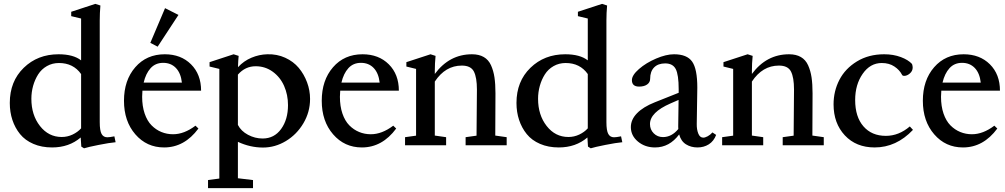

<svg xmlns="http://www.w3.org/2000/svg" viewBox="-20 -746 5161 986"><path d="M411.6 15.6 397.5 6.8 394.5 -40Q334.5 11.2 247.6 11.2Q193.8 11.2 151.4 -7.1Q108.9 -25.4 83 -57.4Q57.1 -89.4 43.7 -129.9Q30.3 -170.4 30.3 -217.3Q30.3 -328.1 101.8 -397.7Q173.3 -467.3 280.8 -467.3Q356.4 -467.3 396.5 -436V-650.9L345.7 -663.1V-685.5L469.7 -726.1L495.6 -717.8Q492.2 -678.7 492.2 -640.6V-118.7Q492.2 -75.2 501.7 -58.1Q511.2 -41 531.2 -41Q543 -41 567.4 -45.9L573.7 -15.6Q541.5 -12.7 486.3 -1.7Q431.2 9.3 411.6 15.6ZM296.9 -42.5Q326.2 -42.5 352.5 -54.9Q378.9 -67.4 396.5 -86.9V-365.7Q356.4 -422.4 282.7 -422.4Q248.5 -422.4 220.7 -406.5Q192.9 -390.6 176 -364Q159.2 -337.4 150.1 -305.2Q141.1 -272.9 141.1 -238.8Q141.1 -155.3 185.3 -98.9Q229.5 -42.5 296.9 -42.5Z M789.6 -506.3 752 -525.9 827.6 -704.1 896.5 -669.4ZM822.8 11.2Q733.4 11.2 675 -56.2Q616.7 -123.5 616.7 -228.5Q616.7 -334 674.6 -400.6Q732.4 -467.3 826.2 -467.3Q909.2 -467.3 960.9 -415.8Q1012.7 -364.3 1012.7 -280.3H711.4Q710 -264.6 710 -249Q710 -200.7 722.9 -162.8Q735.8 -125 758.3 -102.3Q780.8 -79.6 808.8 -68.1Q836.9 -56.6 868.7 -56.6Q925.8 -56.6 983.9 -100.6L999 -85.9Q927.2 11.2 822.8 11.2ZM817.9 -423.3Q778.3 -423.3 753.4 -395.8Q728.5 -368.2 717.8 -321.8H914.1Q908.7 -370.6 883.3 -397Q857.9 -423.3 817.9 -423.3Z M1048.3 220.2V178.7L1106.4 170.9V-392.1L1056.2 -404.3V-426.8L1179.7 -467.3L1205.6 -459Q1203.1 -436 1202.1 -400.9Q1231.9 -433.1 1271.5 -449.7Q1311 -466.3 1353 -467.3Q1402.3 -468.8 1444.6 -449.5Q1486.8 -430.2 1514.2 -397.5Q1541.5 -364.7 1556.9 -323.2Q1572.3 -281.7 1572.3 -237.8Q1572.3 -170.9 1538.1 -113Q1503.9 -55.2 1448.2 -21.7Q1392.6 11.7 1330.6 11.7Q1264.6 11.7 1201.7 -17.6V169.4L1279.3 178.7V220.2ZM1293 -405.8Q1239.3 -405.8 1201.7 -362.8V-104.5Q1217.8 -72.8 1253.7 -53.7Q1289.6 -34.7 1328.6 -34.7Q1388.2 -34.7 1423.6 -83.5Q1459 -132.3 1459 -206.1Q1459 -259.3 1439 -304.7Q1418.9 -350.1 1380.4 -377.9Q1341.8 -405.8 1293 -405.8Z M1838.4 11.2Q1749 11.2 1690.7 -56.2Q1632.3 -123.5 1632.3 -228.5Q1632.3 -334 1690.2 -400.6Q1748 -467.3 1841.8 -467.3Q1924.8 -467.3 1976.6 -415.8Q2028.3 -364.3 2028.3 -280.3H1727.1Q1725.6 -264.6 1725.6 -249Q1725.6 -200.7 1738.5 -162.8Q1751.5 -125 1773.9 -102.3Q1796.4 -79.6 1824.5 -68.1Q1852.5 -56.6 1884.3 -56.6Q1941.4 -56.6 1999.5 -100.6L2014.6 -85.9Q1942.9 11.2 1838.4 11.2ZM1833.5 -423.3Q1793.9 -423.3 1769 -395.8Q1744.1 -368.2 1733.4 -321.8H1929.7Q1924.3 -370.6 1898.9 -397Q1873.5 -423.3 1833.5 -423.3Z M2060.1 0V-41.5L2116.7 -49.3V-392.1L2066.9 -404.3V-426.8L2190.9 -467.3L2216.8 -459Q2212.9 -421.4 2212.9 -380.9V-366.2Q2287.6 -467.3 2403.8 -467.3Q2439.9 -467.3 2464.4 -453.1Q2488.8 -439 2501.5 -410.9Q2514.2 -382.8 2519.3 -348.6Q2524.4 -314.5 2524.4 -266.6Q2524.4 -121.1 2523.4 -49.8L2582 -41.5V0H2371.1V-41.5L2427.2 -49.3Q2429.2 -204.6 2429.2 -286.1Q2429.2 -348.1 2413.6 -378.7Q2397.9 -409.2 2351.6 -409.2Q2267.1 -409.2 2212.9 -327.1V-49.8L2271 -41.5V0Z M3013.7 15.6 2999.5 6.8 2996.6 -40Q2936.5 11.2 2849.6 11.2Q2795.9 11.2 2753.4 -7.1Q2710.9 -25.4 2685.1 -57.4Q2659.2 -89.4 2645.8 -129.9Q2632.3 -170.4 2632.3 -217.3Q2632.3 -328.1 2703.9 -397.7Q2775.4 -467.3 2882.8 -467.3Q2958.5 -467.3 2998.5 -436V-650.9L2947.8 -663.1V-685.5L3071.8 -726.1L3097.7 -717.8Q3094.2 -678.7 3094.2 -640.6V-118.7Q3094.2 -75.2 3103.8 -58.1Q3113.3 -41 3133.3 -41Q3145 -41 3169.4 -45.9L3175.8 -15.6Q3143.6 -12.7 3088.4 -1.7Q3033.2 9.3 3013.7 15.6ZM2898.9 -42.5Q2928.2 -42.5 2954.6 -54.9Q2981 -67.4 2998.5 -86.9V-365.7Q2958.5 -422.4 2884.8 -422.4Q2850.6 -422.4 2822.8 -406.5Q2794.9 -390.6 2778.1 -364Q2761.2 -337.4 2752.2 -305.2Q2743.2 -272.9 2743.2 -238.8Q2743.2 -155.3 2787.4 -98.9Q2831.5 -42.5 2898.9 -42.5Z M3343.8 11.2Q3292.5 11.2 3256.1 -19Q3219.7 -49.3 3219.7 -93.3Q3219.7 -131.8 3251.2 -164.3Q3282.7 -196.8 3342.8 -220.7L3465.3 -269.5V-287.6Q3465.3 -362.3 3450.2 -391.4Q3435.1 -420.4 3396 -420.4Q3359.4 -420.4 3339.1 -399.7Q3318.8 -378.9 3318.8 -341.8Q3318.8 -323.2 3303.5 -312.3Q3288.1 -301.3 3262.2 -301.3Q3225.1 -301.3 3225.1 -334.5Q3225.1 -359.9 3261.5 -391.6Q3297.9 -423.3 3349.4 -445.3Q3400.9 -467.3 3441.4 -467.3Q3507.8 -467.3 3534.4 -429.7Q3561 -392.1 3561 -295.9Q3561 -294.9 3558.1 -108.9Q3557.6 -81.5 3565.9 -60.3Q3574.2 -39.1 3591.8 -39.1Q3600.6 -39.1 3614 -46.1Q3627.4 -53.2 3638.7 -65.9L3657.7 -53.2Q3645.5 -21 3620.1 -4.9Q3594.7 11.2 3562 11.2Q3528.3 11.2 3502.7 -4.9Q3477.1 -21 3467.8 -55.7Q3418 11.2 3343.8 11.2ZM3317.9 -108.9Q3317.9 -80.6 3337.2 -61.3Q3356.4 -42 3384.8 -42Q3429.2 -42 3463.4 -83.5Q3463.4 -85.4 3463.1 -90.1Q3462.9 -94.7 3462.9 -97.2Q3464.8 -187 3464.8 -232.9L3423.3 -214.8Q3317.9 -168.9 3317.9 -108.9Z M3688.5 0V-41.5L3745.1 -49.3V-392.1L3695.3 -404.3V-426.8L3819.3 -467.3L3845.2 -459Q3841.3 -421.4 3841.3 -380.9V-366.2Q3916 -467.3 4032.2 -467.3Q4068.4 -467.3 4092.8 -453.1Q4117.2 -439 4129.9 -410.9Q4142.6 -382.8 4147.7 -348.6Q4152.8 -314.5 4152.8 -266.6Q4152.8 -121.1 4151.9 -49.8L4210.4 -41.5V0H3999.5V-41.5L4055.7 -49.3Q4057.6 -204.6 4057.6 -286.1Q4057.6 -348.1 4042 -378.7Q4026.4 -409.2 3980 -409.2Q3895.5 -409.2 3841.3 -327.1V-49.8L3899.4 -41.5V0Z M4471.7 11.2Q4376.5 11.2 4318.6 -50.8Q4260.7 -112.8 4260.7 -210Q4260.7 -278.3 4290.8 -336.2Q4320.8 -394 4380.9 -430.7Q4440.9 -467.3 4520.5 -467.3Q4567.9 -467.3 4606.2 -452.9Q4644.5 -438.5 4663.6 -417.5Q4667 -407.2 4667 -399.4Q4667 -381.3 4652.6 -368.9Q4638.2 -356.4 4623.5 -356.4Q4614.3 -356.4 4611.8 -362.8Q4599.6 -386.7 4573 -404.5Q4546.4 -422.4 4508.3 -422.4Q4448.7 -422.4 4410.2 -366.9Q4371.6 -311.5 4371.6 -232.4Q4371.6 -146 4414.1 -97.2Q4456.5 -48.3 4529.3 -48.3Q4595.7 -48.3 4652.3 -96.7L4668.5 -79.1Q4583 11.2 4471.7 11.2Z M4925.3 11.2Q4835.9 11.2 4777.6 -56.2Q4719.2 -123.5 4719.2 -228.5Q4719.2 -334 4777.1 -400.6Q4835 -467.3 4928.7 -467.3Q5011.7 -467.3 5063.5 -415.8Q5115.2 -364.3 5115.2 -280.3H4814Q4812.5 -264.6 4812.5 -249Q4812.5 -200.7 4825.4 -162.8Q4838.4 -125 4860.8 -102.3Q4883.3 -79.6 4911.4 -68.1Q4939.5 -56.6 4971.2 -56.6Q5028.3 -56.6 5086.4 -100.6L5101.6 -85.9Q5029.8 11.2 4925.3 11.2ZM4920.4 -423.3Q4880.9 -423.3 4856 -395.8Q4831.1 -368.2 4820.3 -321.8H5016.6Q5011.2 -370.6 4985.8 -397Q4960.4 -423.3 4920.4 -423.3Z"/></svg>

Font: Elstob 6pt Medium
Style: Regular
Weight: 500
Designer: Peter S. Baker
Version: Version 1.015